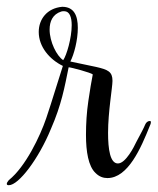

<svg xmlns="http://www.w3.org/2000/svg" viewBox="-36 -577 464 565"><path d="M-10 -32C19 -32 78 -110 114 -198C145 -269 154 -320 166 -379C173 -379 232 -363 237 -358C233 -339 229 -313 224 -280C219 -246 217 -213 217 -180C217 -131 224 -88 245 -68C256 -57 268 -53 280 -53C341 -53 379 -142 405 -207C407 -211 408 -214 408 -217C408 -220 407 -221 405 -221C399 -221 394 -217 391 -210C388 -202 379 -185 365 -159C359 -146 334 -96 311 -96C288 -96 282 -138 282 -186C282 -248 295 -320 295 -339C295 -366 282 -372 247 -380L171 -396C182 -417 193 -459 193 -495C193 -531 182 -557 147 -557C102 -553 78 -520 78 -483C78 -439 110 -402 149 -383C139 -353 117 -279 100 -229C82 -176 39 -86 -10 -47C-14 -42 -16 -39 -16 -36C-16 -33 -14 -32 -10 -32ZM150 -400C131 -412 110 -454 110 -490C110 -514 119 -535 144 -543C146 -544 149 -544 153 -544C169 -544 175 -526 175 -503C175 -465 160 -414 150 -400Z"/></svg>

Font: Comforter
Style: Regular
Weight: 400
Designer: Robert E. Leuschke
Foundry: Robert E. Leuschke
Version: Version 1.013; ttfautohint (v1.8.3)